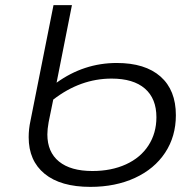

<svg xmlns="http://www.w3.org/2000/svg" viewBox="-20 -720 755 750"><path d="M667 -270Q667 -187 625 -123.5Q583 -60 507 -25Q431 10 333 10Q217 10 154.5 -41Q92 -92 92 -184Q92 -216 99 -248L189 -700H261L201 -397Q308 -474 436 -474Q547 -474 607 -421Q667 -368 667 -270ZM591 -262Q591 -335 546 -374Q501 -413 416 -413Q294 -413 188 -331L170 -243Q165 -215 165 -195Q165 -126 210.5 -89Q256 -52 341 -52Q415 -52 472 -78Q529 -104 560 -152Q591 -200 591 -262Z"/></svg>

Font: Montserrat Alternates
Style: Italic
Weight: 400
Italic angle: -11.3°
Designer: Julieta Ulanovsky
Foundry: Julieta Ulanovsky
Version: Version 7.200